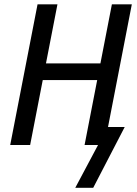

<svg xmlns="http://www.w3.org/2000/svg" viewBox="-20 -679 640 899"><path d="M332.5 200.2 439 0H376L435.1 -304.2H180.2L121.1 0H27.8L155.8 -658.7H249L195.3 -382.3H450.2L503.9 -658.7H597.2L485.8 -84.5H564L416.5 200.2Z"/></svg>

Font: Cousine
Style: Italic
Weight: 400
Italic angle: -12°
Monospace: yes
Designer: Steve Matteson
Foundry: Monotype Imaging Inc.
Version: Version 1.21